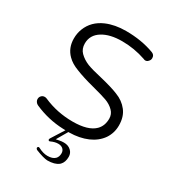

<svg xmlns="http://www.w3.org/2000/svg" viewBox="-209 -800 1020 1126"><g transform="rotate(30 301.0 -237.5)"><path d="M387.2 126Q387.2 100.1 369.1 84Q350.6 66.9 321.3 66.9Q305.7 66.9 292 69.8L269.5 74.2L312.5 0.5H318.4Q386.7 -0.5 440.4 -23.4Q493.2 -46.4 522.9 -88.9Q550.3 -129.9 550.3 -180.7Q550.3 -239.7 520.5 -277.8Q490.7 -316.4 441.4 -335Q399.4 -352.5 317.9 -372.1Q252.9 -386.7 219.7 -399.4Q183.6 -414.1 159.2 -438.5Q136.2 -461.4 136.2 -498Q136.2 -555.7 188.5 -587.9Q238.3 -618.7 320.3 -618.7Q402.3 -618.7 480.5 -591.8Q487.3 -588.4 492.2 -588.4Q503.4 -588.4 511.2 -596.7Q517.6 -603 519.8 -608.6Q522 -614.3 522 -619.6Q522 -625 521 -629.4Q517.6 -644 500.5 -650.4Q415 -682.1 309.6 -682.1Q235.4 -682.1 178.2 -657.7Q105 -626 78.1 -557.6Q65.9 -526.4 65.9 -491.2Q65.9 -427.2 107.9 -385.7Q134.8 -358.4 179.7 -341.8Q230 -321.3 306.2 -301.8Q374 -284.2 403.8 -273.4Q437.5 -261.2 460 -238.3Q481 -217.3 481 -186.5Q481 -138.2 451.2 -108.4Q407.7 -64.9 302.5 -64.9Q197.3 -64.9 104 -106Q98.1 -108.9 89.8 -108.9Q76.7 -108.9 67.9 -99.6Q59.1 -90.8 59.1 -77.1Q59.1 -64 70.3 -52.7Q75.2 -48.3 81.5 -45.4Q174.3 -4.4 274.9 -0.5L292.5 0L237.3 87.4Q234.9 91.8 234.9 96.7Q234.9 98.6 235.8 99.4Q236.8 100.1 237.5 100.8Q238.3 101.6 239.3 102.1Q241.2 103 243.2 103L248.5 101.1Q273.9 89.4 295.9 89.4Q315.4 89.4 327.6 99.6L329.6 101.6Q340.3 112.3 340.3 128.9Q340.3 152.8 326.7 166.5Q310.1 183.1 275.4 183.1Q246.6 183.1 212.9 165.5Q209 163.6 208 163.6Q203.6 163.6 201.2 166.3Q198.7 168.9 198.7 173.8Q198.7 176.8 205.6 183.1Q261.2 205.1 288.1 206.5Q337.9 206.5 363.3 186L367.7 182.1Q387.2 162.1 387.2 126Z"/></g></svg>

Font: YuPearl-ExtraLight
Style: ExtraLight
Weight: 200
Designer: Max Yao
Foundry: Max-Everyday
Version: Version 1.011; ttfautohint (v1.8.3)